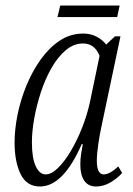

<svg xmlns="http://www.w3.org/2000/svg" viewBox="-20 -668 484 698"><path d="M125 10Q77 10 55 -35Q33 -80 33 -150Q33 -198 44 -252Q55 -306 76.5 -358Q98 -410 128.5 -452.5Q159 -495 197.5 -520.5Q236 -546 283 -546Q310 -546 331.5 -534.5Q353 -523 366 -506L398 -536H418L349 -209Q343 -182 337.5 -145.5Q332 -109 332 -84Q332 -34 357 -34Q379 -34 410 -63L424 -39Q406 -19 381 -4.5Q356 10 329 10Q301 10 286.5 -11Q272 -32 272 -69Q272 -91 275 -109Q278 -127 281 -144H277Q210 10 125 10ZM146 -34Q167 -34 191 -57.5Q215 -81 238 -120Q261 -159 279 -205Q297 -251 307 -297L342 -465Q324 -510 282 -510Q248 -510 219 -485.5Q190 -461 167 -420.5Q144 -380 128.5 -332.5Q113 -285 104.5 -237.5Q96 -190 96 -151Q96 -93 110 -63.5Q124 -34 146 -34ZM189 -606 199 -648H415L406 -606Z"/></svg>

Font: Noto Serif ExtraCondensed Light
Style: Italic
Weight: 300
Width: 2
Italic angle: -12°
Designer: Monotype Design Team
Foundry: Monotype Imaging Inc.
Version: Version 2.014; ttfautohint (v1.8.4.7-5d5b)